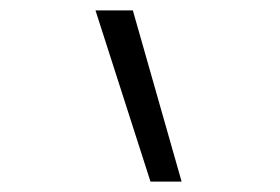

<svg xmlns="http://www.w3.org/2000/svg" viewBox="-20 -792 540 370"><path d="M270 -442 164 -772H236L330 -442Z"/></svg>

Font: Iosevka Fixed SS04 Light
Style: Regular
Weight: 300
Monospace: yes
Designer: Belleve Invis
Foundry: Belleve Invis
Version: Version 32.5.0